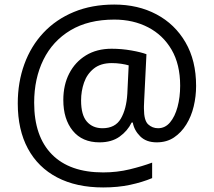

<svg xmlns="http://www.w3.org/2000/svg" viewBox="-20 -734 939 843"><path d="M841 -357Q841 -311 830.5 -267Q820 -223 798 -187.5Q776 -152 744 -130.5Q712 -109 668 -109Q622 -109 595.5 -135.5Q569 -162 563 -196H558Q540 -159 505 -134Q470 -109 417 -109Q341 -109 299.5 -160Q258 -211 258 -295Q258 -361 284 -411.5Q310 -462 357.5 -491Q405 -520 470 -520Q514 -520 556.5 -512.5Q599 -505 623 -496L613 -293Q612 -275 612 -267.5Q612 -260 612 -257Q612 -205 630.5 -188Q649 -171 674 -171Q705 -171 726.5 -196.5Q748 -222 759.5 -264.5Q771 -307 771 -358Q771 -451 733.5 -515.5Q696 -580 630.5 -614Q565 -648 482 -648Q368 -648 289.5 -601Q211 -554 170.5 -471.5Q130 -389 130 -283Q130 -135 208 -56Q286 23 433 23Q494 23 549.5 9.5Q605 -4 648 -20V48Q605 66 551.5 77.5Q498 89 433 89Q315 89 231 45Q147 1 102.5 -81.5Q58 -164 58 -280Q58 -373 87 -452.5Q116 -532 171 -590.5Q226 -649 304.5 -681.5Q383 -714 482 -714Q586 -714 667 -671Q748 -628 794.5 -548Q841 -468 841 -357ZM336 -293Q336 -229 361.5 -200Q387 -171 430 -171Q486 -171 510.5 -213Q535 -255 539 -322L545 -447Q532 -451 512 -454Q492 -457 471 -457Q422 -457 392 -433Q362 -409 349 -371.5Q336 -334 336 -293Z"/></svg>

Font: Noto Sans Chorasmian
Style: Regular
Weight: 400
Designer: Federico Parra Barrios
Foundry: Google LLC
Version: Version 1.004; ttfautohint (v1.8.4.7-5d5b)